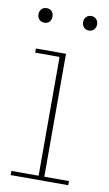

<svg xmlns="http://www.w3.org/2000/svg" viewBox="-77 -689 414 729"><g transform="rotate(10 129.5 -324.0)"><path d="M18 0V-16H123V-474H29V-490H145V-16H240V0ZM215 -592Q203 -592 195.5 -600Q188 -608 188 -620Q188 -632 195.5 -640Q203 -648 215 -648Q227 -648 234.5 -640Q242 -632 242 -620Q242 -608 234.5 -600Q227 -592 215 -592ZM43 -592Q31 -592 23.5 -600Q16 -608 16 -620Q16 -632 23.5 -640Q31 -648 43 -648Q56 -648 63 -640Q70 -632 70 -620Q70 -608 63 -600Q56 -592 43 -592Z"/></g></svg>

Font: Montagu Slab 144pt Thin
Style: Regular
Weight: 250
Version: Version 1.000